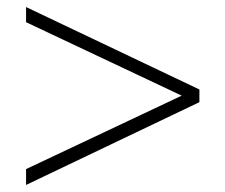

<svg xmlns="http://www.w3.org/2000/svg" viewBox="-20 -558 640 545"><path d="M546 -268 54 -33V-78L518 -297V-276L54 -495V-538L546 -304Z"/></svg>

Font: Muli ExtraLight
Style: Regular
Weight: 250
Designer: Vernon Adams
Foundry: Vernon Adams
Version: Version 2.100; ttfautohint (v1.8.1.43-b0c9)